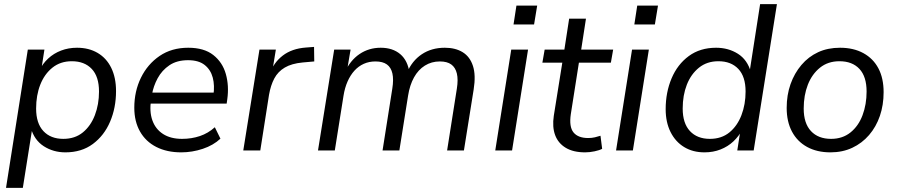

<svg xmlns="http://www.w3.org/2000/svg" viewBox="-20 -725 4322 925"><path d="M9 180 114 -486H194L178 -383H168Q185 -418 212 -443Q239 -468 274.5 -481.5Q310 -495 351 -495Q408 -495 450.5 -470Q493 -445 516 -398Q539 -351 539 -286Q539 -206 510.5 -139Q482 -72 427.5 -31.5Q373 9 295 9Q237 9 191 -20.5Q145 -50 128 -110H136L90 180ZM285 -56Q341 -56 379 -87Q417 -118 437 -170Q457 -222 457 -284Q457 -356 422 -393Q387 -430 326 -430Q271 -430 232.5 -399Q194 -368 174 -317Q154 -266 154 -202Q154 -131 189 -93.5Q224 -56 285 -56Z M853 9Q784 9 733 -17Q682 -43 654.5 -91.5Q627 -140 627 -206Q627 -285 659 -350.5Q691 -416 749 -455.5Q807 -495 887 -495Q963 -495 1007.5 -460Q1052 -425 1068 -368.5Q1084 -312 1075 -247L1072 -226H690L698 -279H1026L1008 -266Q1015 -313 1005 -351Q995 -389 966 -412Q937 -435 886 -435Q832 -435 796 -410.5Q760 -386 739.5 -348Q719 -310 712 -269L708 -245Q699 -188 714 -145.5Q729 -103 765.5 -79.5Q802 -56 857 -56Q903 -56 943 -69.5Q983 -83 1015 -112L1042 -57Q1008 -25 957 -8Q906 9 853 9Z M1152 0 1230 -486H1309L1290 -370H1280Q1298 -423 1342 -457Q1386 -491 1454 -496L1493 -499L1494 -429L1438 -424Q1385 -419 1352 -399.5Q1319 -380 1301.5 -347Q1284 -314 1276 -268L1234 0Z M1512 0 1590 -486H1669L1650 -374L1640 -375Q1667 -434 1712 -464.5Q1757 -495 1814 -495Q1872 -495 1908.5 -464Q1945 -433 1953 -372L1941 -375Q1965 -432 2012 -463.5Q2059 -495 2123 -495Q2174 -495 2209 -473.5Q2244 -452 2258.5 -407.5Q2273 -363 2262 -294L2215 0H2134L2181 -298Q2188 -342 2181 -371Q2174 -400 2154 -414.5Q2134 -429 2099 -429Q2059 -429 2027 -409Q1995 -389 1974.5 -352Q1954 -315 1946 -264L1904 0H1823L1870 -298Q1877 -342 1870.5 -371Q1864 -400 1844 -414.5Q1824 -429 1789 -429Q1758 -429 1732.5 -417.5Q1707 -406 1687.5 -384.5Q1668 -363 1654.5 -332.5Q1641 -302 1635 -264L1593 0Z M2454 -607 2468 -698H2568L2553 -607ZM2366 0 2443 -486H2524L2447 0Z M2799 9Q2742 9 2705.5 -13Q2669 -35 2654.5 -74Q2640 -113 2648 -167L2689 -423H2593L2604 -486H2699L2722 -635H2803L2780 -486H2934L2923 -423H2769L2730 -175Q2721 -114 2743 -87Q2765 -60 2814 -60Q2831 -60 2846 -63.5Q2861 -67 2873 -71L2881 -8Q2868 -1 2844.5 4Q2821 9 2799 9Z M3036 -607 3050 -698H3150L3135 -607ZM2948 0 3025 -486H3106L3029 0Z M3374 9Q3318 9 3276 -16.5Q3234 -42 3210.5 -89Q3187 -136 3187 -199Q3187 -280 3215.5 -347.5Q3244 -415 3298.5 -455Q3353 -495 3430 -495Q3489 -495 3535 -466Q3581 -437 3598 -376L3591 -377L3642 -705H3723L3611 0H3532L3548 -103H3558Q3540 -69 3513.5 -44Q3487 -19 3451.5 -5Q3416 9 3374 9ZM3400 -56Q3456 -56 3494 -87Q3532 -118 3552 -170Q3572 -222 3572 -284Q3572 -356 3537 -393Q3502 -430 3441 -430Q3386 -430 3347.5 -399Q3309 -368 3289 -317Q3269 -266 3269 -202Q3269 -131 3304 -93.5Q3339 -56 3400 -56Z M3981 9Q3916 9 3868.5 -17Q3821 -43 3795.5 -91Q3770 -139 3770 -205Q3770 -267 3788.5 -319.5Q3807 -372 3841 -412Q3875 -452 3921.5 -473.5Q3968 -495 4027 -495Q4092 -495 4139.5 -469Q4187 -443 4212 -395.5Q4237 -348 4237 -281Q4237 -219 4219 -166.5Q4201 -114 4167 -74.5Q4133 -35 4086 -13Q4039 9 3981 9ZM3984 -56Q4039 -56 4077.5 -87Q4116 -118 4135.5 -170Q4155 -222 4155 -284Q4155 -356 4120.5 -393Q4086 -430 4024 -430Q3969 -430 3930.5 -399Q3892 -368 3872 -317Q3852 -266 3852 -202Q3852 -131 3887 -93.5Q3922 -56 3984 -56Z"/></svg>

Font: Nunito Sans 12pt
Style: Italic
Weight: 400
Italic angle: -9°
Designer: Vernon Adams
Foundry: Vernon Adams
Version: Version 3.101;gftools[0.9.27]